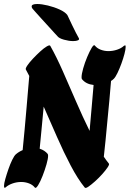

<svg xmlns="http://www.w3.org/2000/svg" viewBox="-50 -938 647 958"><path d="M29 -168Q44 -181 63 -189Q68 -238 73 -293Q78 -348 82.5 -400.5Q87 -453 90.5 -495Q94 -537 96 -559Q87 -576 79 -591Q76 -596 86.5 -611.5Q97 -627 114.5 -645.5Q132 -664 150.5 -681Q169 -698 183.5 -706.5Q198 -715 201 -709Q232 -654 264 -581.5Q296 -509 329.5 -431.5Q363 -354 397 -285Q403 -348 408 -409.5Q413 -471 417 -514Q379 -518 359 -543Q357 -545 357 -553Q357 -568 365 -596.5Q373 -625 385 -653.5Q397 -682 407.5 -699.5Q418 -717 423 -711Q434 -697 452.5 -690Q471 -683 491 -683Q513 -683 534 -690Q555 -697 568 -709Q573 -712 574 -712Q577 -712 577 -704Q577 -692 571 -669Q565 -646 555.5 -620Q546 -594 536 -573.5Q526 -553 518 -545Q512 -539 504 -534Q501 -492 496 -440.5Q491 -389 486 -336Q481 -283 476.5 -236Q472 -189 468 -156Q481 -137 493 -122Q497 -118 487 -103Q477 -88 460 -69Q443 -50 424 -33Q405 -16 391 -6.5Q377 3 373 -2Q338 -45 303 -111.5Q268 -178 234.5 -254.5Q201 -331 168 -406Q163 -350 157.5 -294.5Q152 -239 148 -196Q173 -188 188 -170Q190 -166 190 -161Q190 -146 182 -118Q174 -90 162.5 -60.5Q151 -31 140 -13.5Q129 4 124 -2Q113 -16 94.5 -23Q76 -30 56 -30Q34 -30 13.5 -23Q-7 -16 -21 -4Q-24 -1 -26 -1Q-30 -1 -30 -10Q-30 -22 -23.5 -45Q-17 -68 -8 -94Q1 -120 11 -140.5Q21 -161 29 -168ZM342 -750Q348 -741 339.5 -737Q331 -733 315 -733Q294 -733 269 -740Q244 -747 236 -758Q236 -758 224 -771Q212 -784 194 -804Q176 -824 157.5 -844Q139 -864 126.5 -878.5Q114 -893 112 -895Q108 -900 108 -906Q108 -918 136 -918Q158 -918 189 -910.5Q220 -903 247.5 -890.5Q275 -878 286 -863Q286 -863 293 -848.5Q300 -834 309.5 -813.5Q319 -793 328.5 -775Q338 -757 342 -750Z"/></svg>

Font: Ga Maamli
Style: Regular
Weight: 400
Designer: Afotey Clement Nii Odai, Ama Asantewa Diaka, David Abbey-Thompson
Foundry: Sorkin Type Co.
Version: Version 1.000; ttfautohint (v1.8.4.7-5d5b)